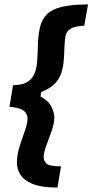

<svg xmlns="http://www.w3.org/2000/svg" viewBox="-20 -680 414 860"><path d="M237.5 160Q165.8 160 126.2 143.8Q86.7 127.5 71.2 102.1Q55.8 76.7 55.8 48.3Q55.8 14.2 67.5 -22.9Q79.2 -60 91.2 -93.3Q103.3 -126.7 103.3 -148.3Q103.3 -171.7 85 -185Q66.7 -198.3 22.5 -201.7L38.3 -298.3Q80 -299.2 102.1 -312.5Q124.2 -325.8 135 -351.7Q143.3 -371.7 145.8 -399.2Q148.3 -426.7 149.2 -461.7Q150 -515 157.9 -552.9Q165.8 -590.8 188.8 -614.6Q211.7 -638.3 256.2 -649.2Q300.8 -660 374.2 -660L357.5 -565Q314.2 -562.5 295.8 -551.2Q277.5 -540 273.3 -517.9Q269.2 -495.8 268.3 -460Q267.5 -425 264.2 -396.7Q260.8 -368.3 251.7 -345Q240.8 -319.2 220.4 -300.4Q200 -281.7 164.2 -267.5L161.7 -247.5Q195.8 -230 209.6 -202.9Q223.3 -175.8 223.3 -154.2Q223.3 -128.3 211.7 -94.6Q200 -60.8 187.9 -29.2Q175.8 2.5 175.8 23.3Q175.8 43.3 190.4 54.2Q205 65 253.3 65Z"/></svg>

Font: Familjen Grotesk
Style: Bold Italic
Weight: 700
Italic angle: -9.46201°
Designer: Anders Wikstroem, Jonas Baeckman, Matilda Gysing, Kristian Moeller
Foundry: Familjen STHLM AB
Version: Version 2.002; ttfautohint (v1.8.4.7-5d5b)